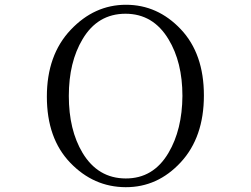

<svg xmlns="http://www.w3.org/2000/svg" viewBox="-20 -758 1040 794"><path d="M173.8 -358.4Q173.8 -530.3 272 -634.3Q370.1 -738.3 501 -738.3Q631.8 -738.3 727.5 -637.2Q823.2 -536.1 823.2 -363.3Q823.2 -190.4 727.5 -86.9Q631.8 16.6 499.5 16.1Q367.2 15.6 270.5 -85Q173.8 -185.5 173.8 -358.4ZM264.6 -361.3Q264.6 -220.7 321.3 -126Q384.8 -20.5 499.5 -20Q614.3 -19.5 676.8 -126Q733.4 -221.7 734.4 -361.3Q734.4 -501 676.8 -595.7Q613.3 -701.2 499 -701.2Q383.8 -701.2 321.3 -595.7Q264.6 -501 264.6 -361.3Z"/></svg>

Font: GenEi Koburi Mincho v6
Style: Regular
Weight: 400
Designer: o_tamon (Modified)
Foundry: o_tamon / Adobe Systems Incorporated
Version: Version 6.1